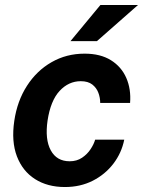

<svg xmlns="http://www.w3.org/2000/svg" viewBox="-20 -743 576 773"><path d="M241.3 10Q171.2 10 121 -22Q70.8 -54 48 -113.8Q25.3 -173.6 37.5 -256.3Q49.3 -336.6 88.6 -397.5Q127.8 -458.5 187.7 -492.7Q247.5 -527 320.6 -527Q384.3 -527 426.6 -500.6Q468.9 -474.2 488.5 -429.2Q508.1 -384.2 503.7 -328.5H383.4Q383.6 -349.1 376.1 -369.3Q368.6 -389.5 351.5 -402.8Q334.3 -416.1 305.2 -416.1Q256.2 -416.1 219.9 -376.9Q183.6 -337.7 171.5 -257.7Q160.5 -181.8 184.4 -137.8Q208.4 -93.7 260.5 -93.7Q289.2 -93.7 310.4 -108Q331.6 -122.4 344.8 -142.6Q358.1 -162.8 363 -180.6H480.2Q469.5 -127.2 436.4 -83.9Q403.2 -40.6 353.3 -15.3Q303.3 10 241.3 10ZM263.8 -577.5 384.3 -723H535.7L370.4 -577.5Z"/></svg>

Font: Public Sans Thin
Style: Italic
Weight: 100
Italic angle: -8°
Designer: The Public Sans project authors (U.S. Web Design System). Libre Franklin designed by Pablo Impallari and Rodrigo Fuenzal
Version: Version 2.000